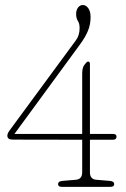

<svg xmlns="http://www.w3.org/2000/svg" viewBox="-20 -724 488 744"><path d="M298.5 -438Q298.5 -461 306 -471L310.5 -477Q317 -485.5 321.5 -485.5Q328.5 -485.5 328.5 -475.5V-205H418Q431.5 -205 431.5 -194.5Q431.5 -182.5 417.5 -182.5H328.5V-56.5Q328.5 -30 352 -27.5L406 -23Q422.5 -21.5 422.5 -10.5Q422.5 0 408 0H219Q205 0 205 -10.5Q205 -21.5 221.5 -23L275 -27.5Q298.5 -30 298.5 -56.5V-182.5L28.5 -183Q8.5 -183 8.5 -198.5Q8.5 -204.5 11.8 -210.2Q15 -216 21.5 -224.5L273.5 -567Q288.5 -586.5 288.5 -615Q288.5 -632.5 281.8 -642.8Q275 -653 275 -670Q275 -684.5 282.2 -694.5Q289.5 -704.5 301 -704.5Q313.5 -704.5 322.2 -692Q331 -679.5 331 -658Q331 -629.5 321 -605Q311 -580.5 290.5 -552.5L36 -205H298.5Z"/></svg>

Font: Fraunces 144pt S100 Thin
Style: Regular
Weight: 100
Version: Version 1.000; ttfautohint (v1.8.3)